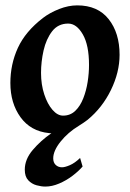

<svg xmlns="http://www.w3.org/2000/svg" viewBox="-20 -477 484 715"><path d="M287.6 143.1Q272.5 160.6 249.5 178Q226.6 195.3 200.2 206.5Q173.8 217.8 148.9 217.8Q133.8 217.8 116 212.9Q98.1 208 85.2 194.3Q72.3 180.7 72.3 154.8Q72.3 116.2 102.1 81.3Q131.8 46.4 171.4 19Q169.4 19 166.7 19Q164.1 19 162.1 18.6Q94.2 11.7 56.4 -40.5Q18.6 -92.8 18.6 -168Q18.6 -237.8 46.6 -298.8Q74.7 -359.9 140.1 -410.2Q165.5 -429.7 200.2 -443.4Q234.9 -457 267.6 -457Q344.2 -457 384.8 -405.5Q425.3 -354 425.3 -272.9Q425.3 -208 393.1 -141.8Q360.8 -75.7 306.2 -30.8Q298.8 -24.9 290.5 -19.5Q282.2 -14.2 273.9 -8.8Q232.9 16.1 205.6 50.3Q178.2 84.5 178.2 112.8Q178.2 128.4 187.5 137.2Q196.8 146 210.9 146Q221.7 146 240 138.2Q258.3 130.4 278.3 111.3ZM311.5 -234.9Q311.5 -309.1 288.3 -349.1Q265.1 -389.2 233.9 -389.2Q196.3 -389.2 174.1 -360.4Q151.9 -331.5 142.3 -289.3Q132.8 -247.1 132.8 -205.6Q132.8 -162.1 144.8 -125.7Q156.7 -89.4 175.5 -67.9Q194.3 -46.4 214.8 -46.4Q241.7 -46.4 260.3 -64.2Q278.8 -82 290 -110.6Q301.3 -139.2 306.4 -171.9Q311.5 -204.6 311.5 -234.9Z"/></svg>

Font: Gentium Plus
Style: Bold Italic
Weight: 700
Italic angle: -8°
Designer: Victor Gaultney, Annie Olsen, Iska Routamaa, Becca Hirsbrunner
Foundry: SIL International
Version: Version 6.101